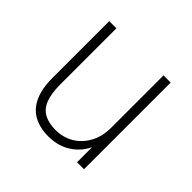

<svg xmlns="http://www.w3.org/2000/svg" viewBox="-129 -617 758 758"><g transform="rotate(45 250.0 -238.0)"><path d="M230 8Q182 8 148 -10.5Q114 -29 96 -68Q78 -107 78 -167V-484H118V-171Q118 -119 130.5 -88Q143 -57 168.5 -43.5Q194 -30 231 -30Q274 -30 307.5 -50Q341 -70 361 -106.5Q381 -143 381 -193V-484H421V0H382V-110H392Q375 -55 332 -23.5Q289 8 230 8Z"/></g></svg>

Font: Nunito Sans 12pt ExtraLight SemiCondensed
Style: Regular
Weight: 200
Width: 4
Version: Version 3.101;gftools[0.9.27]